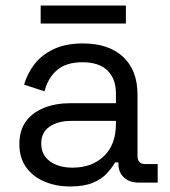

<svg xmlns="http://www.w3.org/2000/svg" viewBox="-20 -660 615 694"><path d="M233 14Q182 14 140 -4Q98 -22 74 -56Q50 -90 50 -139Q50 -189 74 -221.5Q98 -254 140 -270.5Q182 -287 234 -287H399V-323Q399 -375 368.5 -405Q338 -435 278 -435Q219 -435 186 -406.5Q153 -378 141 -330L67 -354Q79 -395 105 -428.5Q131 -462 174.5 -482.5Q218 -503 279 -503Q373 -503 425 -454.5Q477 -406 477 -318V-97Q477 -67 505 -67H550V0H481Q448 0 428 -18.5Q408 -37 408 -68V-73H396Q385 -54 366.5 -33.5Q348 -13 316 0.5Q284 14 233 14ZM242 -54Q312 -54 355.5 -95.5Q399 -137 399 -212V-223H237Q190 -223 159.5 -202.5Q129 -182 129 -141Q129 -100 160.5 -77Q192 -54 242 -54ZM127 -575V-640H435V-575Z"/></svg>

Font: Space Grotesk
Style: Regular
Weight: 400
Designer: Florian Karsten
Foundry: Florian Karsten
Version: Version 2.000